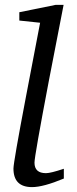

<svg xmlns="http://www.w3.org/2000/svg" viewBox="-20 -756 315 785"><path d="M241 -26Q157 9 111 9Q35 9 35 -67Q35 -92 86 -360Q115 -512 144 -663L59 -672V-706L207 -736H240Q210 -582 180 -427Q121 -117 121 -91Q121 -48 168 -48Q187 -48 241 -66Z"/></svg>

Font: Apparatus SIL
Style: Italic
Weight: 400
Italic angle: -11°
Version: Version 1.0